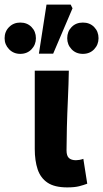

<svg xmlns="http://www.w3.org/2000/svg" viewBox="-86 -803 448 834"><path d="M206 11Q151 11 120.5 -9.5Q90 -30 77.5 -67.5Q65 -105 65 -156V-496H213Q212 -438 209 -373.5Q206 -309 204.5 -250Q203 -191 203 -150Q203 -126 213.5 -116.5Q224 -107 244 -107Q250 -107 259 -108.5Q268 -110 276 -113L293 -5Q277 1 257.5 6Q238 11 206 11ZM2 -569Q-27 -569 -46.5 -589Q-66 -609 -66 -637Q-66 -666 -46.5 -685.5Q-27 -705 2 -705Q32 -705 51 -685.5Q70 -666 70 -637Q70 -609 51 -589Q32 -569 2 -569ZM274 -569Q244 -569 225 -589Q206 -609 206 -637Q206 -666 225 -685.5Q244 -705 274 -705Q304 -705 323 -685.5Q342 -666 342 -637Q342 -609 323 -589Q304 -569 274 -569ZM83 -570 116 -783H221L229 -767L145 -570Z"/></svg>

Font: Source Sans 3
Style: Bold
Weight: 700
Designer: Paul D. Hunt
Foundry: Adobe
Version: Version 3.052;hotconv 1.1.0;makeotfexe 2.6.0